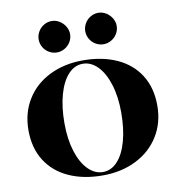

<svg xmlns="http://www.w3.org/2000/svg" viewBox="-93 -948 972 1046"><g transform="rotate(-10 392.5 -424.5)"><path d="M35.2 0ZM349.1 -775.9Q349.1 -752.4 337.2 -732.4Q325.2 -712.4 304.9 -700.7Q284.7 -689 262.2 -689Q238.8 -689 218.8 -700.7Q198.7 -712.4 187 -732.4Q175.3 -752.4 175.3 -775.9Q175.3 -798.3 187 -818.6Q198.7 -838.9 218.8 -850.8Q238.8 -862.8 262.2 -862.8Q284.7 -862.8 304.7 -850.6Q324.7 -838.4 336.9 -818.4Q349.1 -798.3 349.1 -775.9ZM606.9 -775.9Q606.9 -752.4 595 -732.4Q583 -712.4 562.7 -700.7Q542.5 -689 520 -689Q496.6 -689 476.6 -700.7Q456.5 -712.4 444.8 -732.4Q433.1 -752.4 433.1 -775.9Q433.1 -798.3 444.8 -818.6Q456.5 -838.9 476.6 -850.8Q496.6 -862.8 520 -862.8Q542.5 -862.8 562.5 -850.6Q582.5 -838.4 594.7 -818.4Q606.9 -798.3 606.9 -775.9ZM749.5 -310.1Q749.5 -214.4 703.9 -140.9Q658.2 -67.4 576.9 -26.6Q495.6 14.2 391.6 14.2Q284.7 14.2 203.9 -22.7Q123 -59.6 78.9 -129.9Q34.7 -200.2 34.7 -297.9Q34.7 -393.6 80.1 -467.3Q125.5 -541 207 -581.5Q288.6 -622.1 392.6 -622.1Q499.5 -622.1 580.3 -585.2Q661.1 -548.3 705.3 -478Q749.5 -407.7 749.5 -310.1ZM234.4 -301.8Q234.4 -212.9 255.9 -145.3Q277.3 -77.6 314.2 -40.8Q351.1 -3.9 395.5 -3.9Q441.9 -3.9 476.8 -42.2Q511.7 -80.6 530.5 -149.2Q549.3 -217.8 549.3 -306.2Q549.3 -395 527.8 -462.9Q506.3 -530.8 469.7 -567.4Q433.1 -604 388.7 -604Q342.3 -604 307.4 -565.7Q272.5 -527.3 253.4 -458.7Q234.4 -390.1 234.4 -301.8Z"/></g></svg>

Font: TypoPRO Playfair Display SC
Style: Regular
Weight: 900
Designer: Claus Eggers Sørensen
Foundry: Claus Eggers Sørensen
Version: Version 1.004;PS 001.004;hotconv 1.0.70;makeotf.lib2.5.58329